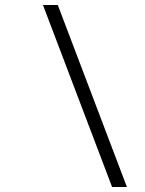

<svg xmlns="http://www.w3.org/2000/svg" viewBox="-20 -672 578 764"><path d="M151 -652 426 72H485L210 -652Z"/></svg>

Font: Charger Sport
Style: ExLitExtObl
Weight: 200
Designer: Jasper
Foundry: Cannot Into Space Fonts
Version: Version 1.1